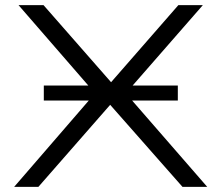

<svg xmlns="http://www.w3.org/2000/svg" viewBox="-20 -725 860 745"><path d="M35 0 360 -376 361 -349 52 -705H149L411 -406L672 -705H767L457 -350V-376L784 0H688L406 -320H409L129 0ZM150 -335V-393H670V-335Z"/></svg>

Font: Nunito Sans 7pt Expanded Light
Style: Regular
Weight: 300
Width: 7
Designer: Vernon Adams
Foundry: Vernon Adams
Version: Version 3.101;gftools[0.9.27]